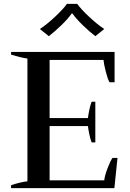

<svg xmlns="http://www.w3.org/2000/svg" viewBox="-20 -967 669 987"><path d="M231 -781 185 -818Q218 -839 261 -879Q304 -919 324 -947H377Q397 -919 440 -879Q483 -839 516 -818L470 -781Q439 -805 405 -838Q371 -871 353 -897H348Q330 -871 296 -838Q262 -805 231 -781ZM584 -155 568 0H37V-15Q85 -31 121 -35V-666Q86 -671 37 -686V-700H569V-544H543Q534 -559 524 -598Q514 -637 512 -659H235V-360H432Q434 -377 439 -401.5Q444 -426 451 -444H470V-235H451Q444 -253 439 -277.5Q434 -302 432 -319H235V-40H516Q518 -63 532.5 -101Q547 -139 558 -155Z"/></svg>

Font: Trirong Medium
Style: Regular
Weight: 500
Designer: Katatrad Team
Foundry: CadsonDemak
Version: Version 1.001